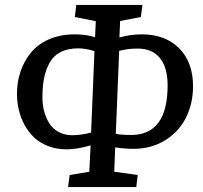

<svg xmlns="http://www.w3.org/2000/svg" viewBox="-20 -753 824 778"><path d="M255.9 4.9 262.2 -43.9 341.8 -57.1 347.2 -164.1Q293.9 -147.9 249 -147.9Q208.5 -147.9 174.8 -161.1Q141.1 -174.3 118.2 -196Q95.2 -217.8 79.3 -247.1Q63.5 -276.4 56.2 -308.1Q48.8 -339.8 48.8 -373Q48.8 -421.4 63.5 -464.1Q78.1 -506.8 106 -540.5Q133.8 -574.2 179.2 -594Q224.6 -613.8 282.2 -613.8Q331.1 -613.8 365.2 -602.1L368.2 -667L283.2 -684.1L289.1 -732.9H557.1L550.8 -684.1L466.8 -668L463.9 -601.1Q508.3 -613.8 555.2 -613.8Q649.4 -613.8 705.8 -557.4Q762.2 -501 762.2 -403.8Q762.2 -332.5 732.9 -275.1Q703.6 -217.8 647.9 -183.8Q592.3 -149.9 520 -149.9Q487.3 -149.9 446.8 -155.8L442.9 -57.1L538.1 -43.9L532.2 4.9ZM272.9 -205.1Q308.6 -205.1 349.1 -215.8L362.8 -545.9Q326.7 -557.1 296.9 -557.1Q254.9 -557.1 225.6 -542Q196.3 -526.9 180.7 -498.3Q165 -469.7 158.4 -435.8Q151.9 -401.9 151.9 -357.9Q151.9 -329.1 158.7 -302.7Q165.5 -276.4 179.4 -253.9Q193.4 -231.4 217.5 -218.3Q241.7 -205.1 272.9 -205.1ZM449.2 -210.9Q469.2 -206.1 513.2 -206.1Q659.2 -207.5 659.2 -407.2Q659.2 -479 628.2 -517.6Q597.2 -556.2 537.1 -556.2Q497.6 -556.2 462.9 -546.9Z"/></svg>

Font: Literata Book Medium
Style: Italic
Weight: 500
Italic angle: -3°
Designer: Latin by Veronika Burian and Jose Scaglione. Greek by Irene Vlachou. Cyrillic by Vera Evstafieva
Foundry: TypeTogether
Version: Version 1.003;PS 001.003;hotconv 1.0.88;makeotf.lib2.5.64775